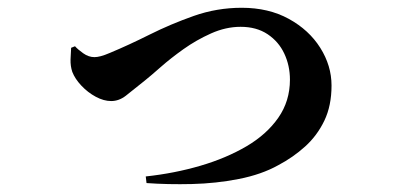

<svg xmlns="http://www.w3.org/2000/svg" viewBox="-20 -486 1040 494"><path d="M355 -32Q429 -40 495.5 -59.5Q562 -79 614 -109.5Q666 -140 696 -183Q726 -226 726 -281Q726 -317 711.5 -348Q697 -379 668.5 -398Q640 -417 599 -417Q561 -417 523 -400Q485 -383 452 -359.5Q419 -336 393.5 -313.5Q368 -291 353 -279Q321 -253 303.5 -239.5Q286 -226 266 -226Q247 -226 226.5 -237Q206 -248 189.5 -265.5Q173 -283 166 -301Q161 -316 161.5 -333Q162 -350 163 -363L173 -367Q180 -359 194 -349Q208 -339 223 -339Q230 -339 239.5 -341.5Q249 -344 263 -350Q311 -370 365 -397Q419 -424 478.5 -445Q538 -466 602 -466Q671 -466 723 -437.5Q775 -409 804 -363Q833 -317 833 -266Q833 -214 814.5 -175.5Q796 -137 765 -109Q734 -81 696 -61Q653 -37 594.5 -25.5Q536 -14 474 -12.5Q412 -11 357 -15Z"/></svg>

Font: Noto Serif HK ExtraLight
Style: Bold
Weight: 700
Version: Version 2.002-H1;hotconv 1.1.0;makeotfexe 2.6.0